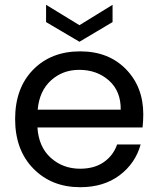

<svg xmlns="http://www.w3.org/2000/svg" viewBox="-20 -771 660 800"><path d="M310 -480Q241 -480 192.5 -436Q144 -392 137 -314H483Q484 -391 434 -435.5Q384 -480 310 -480ZM566 -169Q544 -90 478 -40.5Q412 9 314 9Q195 9 119 -68.5Q43 -146 43 -275Q43 -404 118 -480.5Q193 -557 314 -557Q432 -557 504.5 -483Q577 -409 577 -295Q577 -268 574 -240H136Q141 -159 191.5 -113.5Q242 -68 314 -68Q373 -68 412.5 -95.5Q452 -123 468 -169ZM311 -666 449 -751V-679L311 -597L172 -679V-751Z"/></svg>

Font: SVN-Poppins
Style: Regular
Weight: 400
Designer: Ninad Kale (Devanagari), Jonny Pinhorn (Latin)
Foundry: Indian Type Foundry
Version: Version 3.002 2017